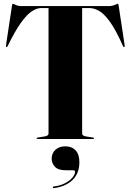

<svg xmlns="http://www.w3.org/2000/svg" viewBox="-20 -732 688 1011"><path d="M92.5 -700H553.5Q570.5 -700 583.8 -706Q597 -712 600.5 -712Q601.5 -712 602.8 -710.2Q604 -708.5 605 -701L636.5 -493Q637.5 -486 634.5 -484.5Q631 -483 628 -488.5Q590 -574.5 558.8 -617.5Q527.5 -660.5 501.2 -675Q475 -689.5 452 -689.5H412.5V-28Q412.5 -17 433.5 -13.5L468 -8Q475 -7 475 -3.5Q475 0 469.5 0H178.5Q173 0 173 -3.5Q173 -7 180 -8L214.5 -13.5Q235.5 -17 235.5 -28V-689.5H196Q174.5 -689.5 148.8 -673.2Q123 -657 91.2 -613.5Q59.5 -570 20 -488.5Q17 -483 13.5 -484.5Q10.5 -486 11.5 -493L43 -701Q44 -708.5 45.2 -710.2Q46.5 -712 47.5 -712Q50.5 -712 63.2 -706Q76 -700 92.5 -700ZM326 164.5Q286.5 164.5 269.2 146Q252 127.5 252 104Q252 75 271.8 56.8Q291.5 38.5 323.5 38.5Q358.5 38.5 378.2 59.8Q398 81 398 121.5Q398 181 362.2 215.5Q326.5 250 265 258.5Q259 259.5 258.5 255Q257 250.5 262 250Q297 246 322.2 232.8Q347.5 219.5 361.2 203Q375 186.5 375 173.5Q375 164.5 366.5 164.5Z"/></svg>

Font: Fraunces 144pt S000
Style: Bold
Weight: 700
Version: Version 1.000; ttfautohint (v1.8.3)